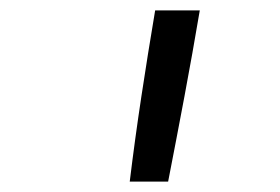

<svg xmlns="http://www.w3.org/2000/svg" viewBox="-20 -792 540 370"><path d="M230 -442Q240 -524 252.5 -606.5Q265 -689 279 -772H365Q351 -689 335.5 -606.5Q320 -524 304 -442Z"/></svg>

Font: Iosevka Term Curly Oblique
Style: Regular
Weight: 400
Italic angle: -9°
Designer: Belleve Invis
Foundry: Belleve Invis
Version: Version 32.3.0